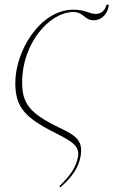

<svg xmlns="http://www.w3.org/2000/svg" viewBox="-20 -587 482 815"><path d="M45 -236C45 -132 84 -88 220 -20C288 14 319 35 311 79C303 123 278 159 232 203L236 208C283 169 314 124 322 77C334 7 300 -12 232 -45C106 -106 74 -147 74 -238C74 -402 189 -536 292 -536C336 -535 339 -501 377 -501C414 -501 438 -530 442 -567H432C427 -545 412 -528 386 -528C360 -528 345 -545 292 -546C149 -546 45 -369 45 -236Z"/></svg>

Font: Noto Serif Display Thin
Style: Italic
Weight: 100
Italic angle: -12°
Designer: Monotype Design Team
Foundry: Monotype Imaging Inc.
Version: Version 2.009